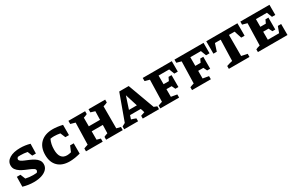

<svg xmlns="http://www.w3.org/2000/svg" viewBox="153 -1726 4459 2918"><g transform="rotate(-30 2382.5 -267.5)"><path d="M246 10Q150 10 56 -18L59 -190H122L157 -103Q189 -96 222 -92Q255 -88 289 -88Q320 -88 351 -91Q358 -98 364 -107Q370 -116 370 -126Q370 -145 347.5 -160Q325 -175 290 -189.5Q255 -204 216 -221Q177 -238 142 -260Q107 -282 84.5 -312.5Q62 -343 62 -386Q62 -459 132 -502Q202 -545 319 -545Q408 -545 491 -521L487 -352H423L390 -435Q331 -447 267 -447Q247 -447 224 -445Q205 -428 205 -411Q205 -392 227 -376.5Q249 -361 284 -346.5Q319 -332 358 -315.5Q397 -299 432 -277Q467 -255 489 -225Q511 -195 511 -153Q511 -103 477.5 -66.5Q444 -30 384.5 -10Q325 10 246 10Z M875 10Q743 10 670.5 -61.5Q598 -133 598 -262Q598 -396 676 -470.5Q754 -545 893 -545Q930 -545 972.5 -539.5Q1015 -534 1062 -523V-343H999L962 -431Q936 -436 909.5 -439Q883 -442 856 -442Q824 -442 791 -436Q773 -398 764 -356.5Q755 -315 755 -264Q755 -91 886 -91Q917 -91 958 -102L999 -199H1062V-18Q955 10 875 10Z M1163 0V-50Q1180 -57 1197 -63Q1214 -69 1235 -75L1245 -457L1163 -480V-535H1456V-485Q1441 -477 1428.5 -472.5Q1416 -468 1390 -459V-308H1587L1591 -457L1516 -480V-535H1808V-485Q1774 -469 1736 -459V-73L1808 -55V0H1516V-50Q1533 -59 1548 -64.5Q1563 -70 1581 -75L1585 -220H1390V-73L1456 -55V0Z M2391 -71Q2405 -66 2416 -61.5Q2427 -57 2444 -51V0H2159V-49L2228 -72L2206 -142H2018L1997 -78Q2019 -73 2038 -65.5Q2057 -58 2077 -51V0H1833V-49L1889 -79L2055 -535H2221ZM2043 -219H2182L2114 -435Z M2977 -535V-352H2916L2880 -446H2694V-294H2787L2815 -353H2868V-144H2815L2785 -207H2694V-73L2797 -55V0H2467V-50Q2484 -57 2501 -63Q2518 -69 2539 -75L2549 -457L2467 -480V-535Z M3534 -535V-352H3473L3437 -446H3251V-294H3344L3372 -353H3425V-144H3372L3342 -207H3251V-73L3354 -55V0H3024V-50Q3041 -57 3058 -63Q3075 -69 3096 -75L3106 -457L3024 -480V-535Z M4129 -535V-317H4070L4028 -446H3929V-76L4032 -55V0H3670V-50Q3694 -58 3720 -66Q3746 -74 3773 -79L3784 -446H3683L3641 -317H3582V-535Z M4641 -193H4699V0H4180V-48Q4197 -56 4215.5 -62.5Q4234 -69 4253 -73L4263 -459L4180 -482V-535H4691V-357H4633L4597 -449H4404V-314H4500L4528 -374H4580V-165H4528L4498 -228H4404V-87H4602Z"/></g></svg>

Font: Piazzolla SC
Style: Bold
Weight: 700
Designer: Juan Pablo del Peral
Foundry: Huerta Tipografica
Version: Version 1.330